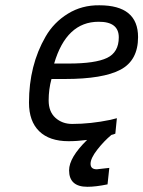

<svg xmlns="http://www.w3.org/2000/svg" viewBox="-20 -530 548 734"><path d="M242.2 -287.1Q344.2 -287.1 389.2 -308.6Q434.1 -330.1 434.1 -387.2Q434.1 -447.3 356.9 -446.8Q233.9 -446.8 187 -287.1ZM314 184.1Q244.1 184.1 244.1 121.1Q244.1 72.3 313 4.9Q274.9 9.8 242.2 9.8Q168.9 9.8 129.9 -28.3Q90.8 -66.4 90.8 -137.7Q90.8 -280.3 154.3 -390.1Q185.5 -444.3 239.3 -477.5Q293 -510.7 359.9 -509.8Q507.8 -509.8 507.8 -388.2Q507.8 -299.3 440.9 -263.7Q374 -228 228 -228H176.8Q166 -189 166 -146Q166 -103 191.9 -79.6Q217.8 -56.2 255.9 -56.2Q326.7 -56.2 401.9 -71.8L426.8 -78.1L420.9 -19Q414.1 -16.1 405.8 -14.2Q377 9.8 351.6 42.5Q326.2 75.2 326.2 96.2Q326.2 117.2 350.1 117.2L397.9 111.8L391.1 174.8Q346.2 184.1 314 184.1Z"/></svg>

Font: TitilliumWeb-Italic
Style: Italic
Weight: 400
Italic angle: -13°
Version: Version 1.001;PS 57.000;hotconv 1.0.70;makeotf.lib2.5.55311